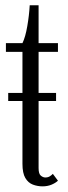

<svg xmlns="http://www.w3.org/2000/svg" viewBox="-20 -684 252 714"><path d="M138 9Q119.5 9 102.2 2.5Q85 -4 74.2 -22Q63.5 -40 63.5 -75V-308.5H10.5V-338.5H63.5V-491H2V-523.5H63.5Q74.5 -546 81.5 -586.8Q88.5 -627.5 90.5 -664.5H123.5V-523.5H195.5V-491H123.5V-338.5H188.5V-308.5H123.5V-59Q123.5 -37.5 131.8 -30.8Q140 -24 148.5 -24Q158.5 -24 165.5 -28.5Q172.5 -33 176.5 -37.5L195.5 -12Q186.5 -3.5 171.5 2.8Q156.5 9 138 9Z"/></svg>

Font: Imbue 10pt Light
Style: Regular
Weight: 300
Designer: Tyler Finck
Foundry: Etcetera Type Company
Version: Version 1.102; ttfautohint (v1.8.3)